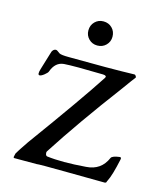

<svg xmlns="http://www.w3.org/2000/svg" viewBox="-98 -700 662 777"><g transform="rotate(15 233.0 -311.5)"><path d="M324 -39Q386 -43 410 -99Q414 -109 446 -113Q453 -113 451 -104Q436 -34 423 -9Q422 -8 421 -5Q420 -2 419.5 -0.5Q419 1 417 2Q415 3 413 3Q376 3 255.5 1.5Q135 0 127 2H34Q29 2 32 -8L34 -17Q37 -24 71 -74Q237 -302 305 -407Q311 -417 294 -418Q170 -421 130 -418Q94 -415 79 -373Q77 -367 65 -357.5Q53 -348 46 -348Q36 -348 44 -374Q66 -448 68 -453Q74 -465 84 -465Q89 -465 101 -455Q109 -450 142 -450Q312 -448 416 -451Q420 -451 423 -446Q426 -441 424 -439Q418 -432 382 -382Q247 -202 155 -59Q152 -54 154 -47Q156 -40 161 -39Q223 -31 324 -39ZM190 -575Q190 -597 204.5 -611.5Q219 -626 240 -626Q262 -626 276.5 -611.5Q291 -597 291 -575Q291 -554 276.5 -539.5Q262 -525 240 -525Q219 -525 204.5 -539.5Q190 -554 190 -575Z"/></g></svg>

Font: EB Garamond 12 All SC
Style: AllSC
Weight: 400
Version: Version 0.016 ; ttfautohint (v0.97) -l 8 -r 50 -G 200 -x 0 -